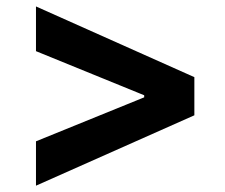

<svg xmlns="http://www.w3.org/2000/svg" viewBox="-20 -592 706 602"><path d="M589.4 -230.5 92.8 -9.8V-148.9L436.5 -288.6L432.1 -281.7V-298.8L436.5 -291.5L92.8 -431.6V-571.8L589.4 -350.1Z"/></svg>

Font: Inter 24pt
Style: Bold
Weight: 700
Designer: Rasmus Andersson
Foundry: rsms
Version: Version 4.001;git-66647c0bb